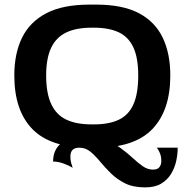

<svg xmlns="http://www.w3.org/2000/svg" viewBox="-20 -630 811 832"><path d="M367 10Q199 10 120.5 -70.5Q42 -151 42 -303Q42 -398 75.5 -466.5Q109 -535 180.5 -572.5Q252 -610 367 -610H398Q511 -610 581.5 -573Q652 -536 685 -467Q718 -398 718 -303Q718 -152 640.5 -71Q563 10 398 10ZM377 -91H388Q453 -91 495.5 -111.5Q538 -132 558.5 -178.5Q579 -225 579 -303Q579 -379 558 -424.5Q537 -470 494.5 -490Q452 -510 388 -510H377Q310 -510 266.5 -489Q223 -468 201.5 -422.5Q180 -377 180 -303Q180 -226 202 -179Q224 -132 267.5 -111.5Q311 -91 377 -91ZM609 182Q557 182 522 164.5Q487 147 461 121.5Q435 96 414 70.5Q393 45 372 27.5Q351 10 324 10Q304 10 294.5 19.5Q285 29 285 49Q285 64 288.5 76.5Q292 89 295 97Q281 88 256.5 79Q232 70 210 70Q210 17 248 -11.5Q286 -40 340 -40Q394 -40 433.5 -25Q473 -10 502.5 11.5Q532 33 555 54.5Q578 76 599 90.5Q620 105 643 105Q663 105 671 94Q679 83 679 68Q679 48 672.5 32.5Q666 17 659 10H750Q750 38 743.5 68Q737 98 721 124Q705 150 678 166Q651 182 609 182Z"/></svg>

Font: Red Rose SemiBold
Style: Regular
Weight: 600
Designer: Jaikishan Patel
Version: Version 2.000